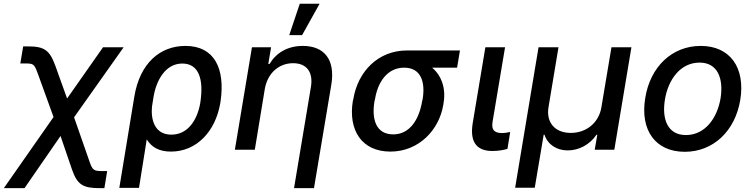

<svg xmlns="http://www.w3.org/2000/svg" viewBox="-41 -797 4009 1022"><path d="M-20.6 204.5H89.5L281.2 -73.2L342.3 105.5C370.4 186.8 401.6 204.5 490.1 204.5H514.6L529.5 113.6H505C459.5 113.6 451.7 110.4 435.4 62.9L353.3 -172.6L617.2 -545.5H507.5L316.1 -272.7L253.9 -446C223.4 -530.5 195 -550.1 107.2 -550.1H82.4L67.1 -459.2H91.6C138.5 -459.2 141 -457 160.9 -403.4L244 -174Z M674 -282.7 594.1 203.1H698.9L740.1 -55C765.6 -13.8 805.4 9.9 869 9.9C1005 9.9 1105.8 -96.6 1131.7 -248.6L1133.2 -258.5C1158 -431.1 1101.2 -552.6 946 -552.6C812.1 -552.6 703.5 -462 674 -282.7ZM768.1 -230.1 775.9 -279.1C790.1 -368.3 839.1 -458.8 929.3 -458.8C1019.9 -458.8 1042.3 -371.1 1026.3 -258.5L1024.9 -248.6C1009.6 -160.2 960.6 -80.3 871.1 -80.3C779.5 -80.3 761.4 -164.1 768.1 -230.1Z M1368.6 -323.9C1384.2 -410.9 1446 -460.6 1519.2 -460.6C1591.6 -460.6 1627.1 -413 1614 -334.2L1524.1 204.5H1630.3L1722.7 -346.9C1744.7 -482.2 1682.9 -552.6 1571 -552.6C1489 -552.6 1428.3 -514.9 1393.8 -456.7H1387.1L1402 -545.5H1300.1L1209.2 0H1315.3ZM1498.6 -610.1H1567.1L1660.2 -777H1554.7Z M1839.8 -269.9 1837 -258.5C1812.5 -106.2 1882.5 9.9 2037.3 9.9C2189.6 9.9 2296.9 -106.9 2318.5 -238.6L2320 -248.6C2333.8 -328.8 2307.9 -395.6 2259.2 -436.8H2392L2407.3 -528.4H2125.4C1971.6 -528.4 1864 -416.5 1839.8 -269.9ZM1952.4 -258.5 1955.3 -269.9C1969.8 -359.4 2019.9 -436.8 2110.4 -436.8C2200.6 -436.8 2223.4 -359.4 2208.8 -269.9L2206 -258.5C2190.3 -162.6 2141.3 -81.7 2052.2 -81.7C1959.9 -81.7 1936.4 -162.6 1952.4 -258.5Z M2542.6 -545.5 2475.1 -141C2457.7 -33 2503.6 6.7 2579.9 6.7C2614 6.7 2641 1.1 2660.2 -4.6L2674.7 -94.5C2665.1 -92.3 2647.4 -88.8 2631.7 -88.8C2599.4 -88.8 2572.8 -98.4 2580.6 -147L2647.4 -545.5Z M2701 202.4H2805.4L2853 -79.9H2857.2C2875 -26.3 2923.3 3.6 2980.8 3.6C3040.1 3.6 3097.7 -26.3 3134.2 -79.9H3138.5L3124.6 0H3229L3320 -545.5H3213.8L3160.2 -226.2C3147.4 -145.6 3082 -89.5 2997.2 -89.5C2912.6 -89.5 2865.4 -145.6 2878.6 -226.2L2931.8 -545.5H2825.6Z M3604 11C3755.3 11 3872.2 -99.1 3899.5 -265.6C3927.2 -437.9 3844.5 -552.6 3688.9 -552.6C3536.9 -552.6 3420.1 -442.5 3393.5 -274.9C3365.4 -103.7 3447.8 11 3604 11ZM3498.2 -266C3515.3 -372.9 3580.3 -463.8 3682.9 -463.8C3780.2 -463.8 3810.7 -377.5 3794.7 -274.9C3777 -168 3712 -78.1 3610.1 -78.1C3512.1 -78.1 3481.5 -163.7 3498.2 -266Z"/></svg>

Font: Magic Ui Pro Medium
Style: Italic
Weight: 500
Italic angle: -9.39999°
Designer: Stefan Endress, Andreas Faust
Version: Version 1.000;FEAKit 1.0